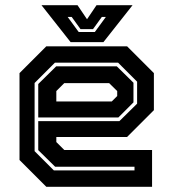

<svg xmlns="http://www.w3.org/2000/svg" viewBox="-20 -718 666 738"><path d="M468.5 -540 571.5 -437V-294.5L468.5 -191.5H196.5V-172L227 -141.5H564.5V0H158L55 -103V-437L158 -540ZM429 -463 493 -400V-324.5L435 -266.5H127V-395L196 -463ZM434 -477H191L113 -399V-137L187 -63H497V-77H192L127 -141V-252.5H439L507 -319.5V-404ZM399.5 -398.5H227L196.5 -368V-328H409.5L430.5 -349V-368ZM251.5 -556 139.5 -698H278L314.5 -644L351 -698H489.5L377.5 -556ZM282.5 -595H344.5L387 -653H371.5L337.5 -606H289.5L255.5 -653H240Z"/></svg>

Font: Tourney
Style: Bold
Weight: 700
Designer: Tyler Finck
Foundry: Etcetera Type Co
Version: Version 1.015